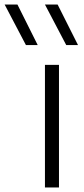

<svg xmlns="http://www.w3.org/2000/svg" viewBox="-106 -828 372 848"><path d="M92.5 0V-541.5H154.5V0ZM186.5 -629 92.5 -808H148.5L238.5 -629ZM8.5 -629 -85.5 -808H-29L60.5 -629Z"/></svg>

Font: Encode Sans Exp Lt
Style: Regular
Weight: 300
Width: 7
Designer: Multiple Designers
Foundry: Impallari Type
Version: Version 3.002; ttfautohint (v1.8.3) -l 8 -r 50 -G 200 -x 14 